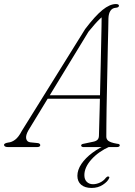

<svg xmlns="http://www.w3.org/2000/svg" viewBox="-48 -727 666 949"><path d="M491 -16.5 495 -3Q439 22 404 61Q369 100 369 138.5Q369 160 381 171.8Q393 183.5 411.5 183.5Q429 183.5 446.5 175.2Q464 167 475.5 151.5Q479.5 147.5 481.8 146.2Q484 145 487.5 145.5Q490 145.5 491.8 147.5Q493.5 149.5 491.5 153.5Q484.5 170.5 460.5 186.2Q436.5 202 405 202Q371.5 202 353 186Q334.5 170 334.5 142Q334.5 113 354.2 83.5Q374 54 409.2 27.8Q444.5 1.5 491 -16.5ZM92.5 -83Q78 -57.5 81.5 -41.5Q85 -25.5 102 -23.5L137 -20Q144 -19.5 147.5 -16.5Q151 -13.5 151 -9.5Q151 -5 146.8 -2.5Q142.5 0 134.5 0H-7Q-17.5 0 -22.8 -2.8Q-28 -5.5 -28 -11Q-28 -15.5 -22.2 -18.2Q-16.5 -21 -7 -22.5Q10.5 -24 27.2 -36.8Q44 -49.5 59.5 -79.5L373 -583.5Q422 -648 458.2 -677.5Q494.5 -707 525 -707Q532.5 -707 536.2 -704.8Q540 -702.5 540 -698.5Q540 -695 536 -692Q532 -689 524 -688.5Q507.5 -687.5 498.2 -674.2Q489 -661 488 -637Q488 -618.5 487 -582.5Q486 -546.5 485 -499Q484 -451.5 483 -398.2Q482 -345 480.8 -291.8Q479.5 -238.5 478.8 -190.8Q478 -143 477.8 -106.8Q477.5 -70.5 477.5 -52Q477.5 -42 483.2 -35Q489 -28 501 -23.8Q513 -19.5 530.5 -16.5Q544 -16 544 -8.5Q544 -5 540.5 -2.5Q537 0 529 0H364Q360 0 356.5 -2.2Q353 -4.5 353 -8Q353 -11 356 -13.2Q359 -15.5 363 -16L410.5 -26Q425 -28.5 432.8 -35.2Q440.5 -42 441 -55.5Q441.5 -74 442.5 -110.5Q443.5 -147 444.8 -195.2Q446 -243.5 447.2 -297.8Q448.5 -352 449.8 -406.5Q451 -461 452 -509.8Q453 -558.5 453.8 -596.2Q454.5 -634 454.5 -653.5L462.5 -648.5Q456.5 -644 445.5 -633.5Q434.5 -623 420.5 -607.2Q406.5 -591.5 389.5 -570.5ZM174 -239 188 -256H467L465 -239Z"/></svg>

Font: Fraunces Thin
Style: Italic
Weight: 250
Italic angle: -16°
Version: Version 1.000;[b76b70a41]